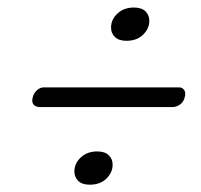

<svg xmlns="http://www.w3.org/2000/svg" viewBox="-20 -601 536 513"><path d="M317.6 -492Q297.4 -492 286.9 -502.3Q276.4 -512.5 276.7 -528.4Q277.2 -549.7 294.3 -565.3Q311.3 -580.9 337.7 -580.9Q358.5 -580.9 368.9 -570.5Q379.4 -560.1 378.9 -544.5Q378.6 -524 362 -508Q345.4 -492 317.6 -492ZM67.5 -341Q70.5 -353 79 -360.2Q87.5 -367.5 96.5 -367.5H459Q467.5 -367.5 472.2 -360.2Q477 -353 473.5 -341Q470.5 -328.5 461 -321.8Q451.5 -315 441.5 -315H86.5Q75 -315 69.5 -321.8Q64 -328.5 67.5 -341ZM219.6 -107.5Q199.4 -107.5 188.9 -117.8Q178.4 -128 178.7 -143.9Q179.2 -165.2 196.3 -180.8Q213.3 -196.4 239.7 -196.4Q260.5 -196.4 270.9 -186Q281.4 -175.6 280.9 -160Q280.6 -139.5 264 -123.5Q247.4 -107.5 219.6 -107.5Z"/></svg>

Font: Fraunces 144pt Soft
Style: Bold Italic
Weight: 700
Italic angle: -16°
Version: Version 1.000;[b76b70a41]